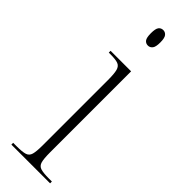

<svg xmlns="http://www.w3.org/2000/svg" viewBox="-254 -747 754 754"><g transform="rotate(45 123.0 -370.0)"><path d="M127 -654Q115 -654 108 -663Q101 -672 101 -697Q101 -722 108 -731Q115 -740 127 -740Q138 -740 145.5 -731Q153 -722 153 -697Q153 -672 145.5 -663Q138 -654 127 -654ZM23 0V-10H42Q73 -10 88 -14.5Q103 -19 107.5 -35Q112 -51 112 -85V-448Q112 -483 107.5 -499.5Q103 -516 89.5 -521Q76 -526 48 -526H38V-536H152V-86Q152 -51 156.5 -35Q161 -19 176 -14.5Q191 -10 221 -10H238V0Z"/></g></svg>

Font: Noto Serif Display Condensed ExtraLight
Style: Regular
Weight: 200
Width: 3
Designer: Monotype Design Team
Foundry: Monotype Imaging Inc.
Version: Version 2.009